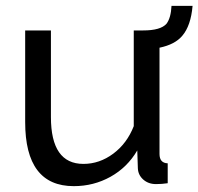

<svg xmlns="http://www.w3.org/2000/svg" viewBox="-20 -626 678 656"><path d="M566 -606H638Q632 -538 603 -504Q578 -474 525 -463V-100Q525 -69 553 -68V0Q533 3 513 3Q487 3 469.5 -12.5Q452 -28 451 -51L449 -112Q415 -54 357.5 -22Q300 10 232 10Q66 10 66 -209V-522H154V-226Q154 -66 265 -66Q320 -66 367 -101Q414 -136 437 -195V-522H469Q529 -522 549 -545Q564 -565 566 -606Z"/></svg>

Font: Raleway-v4020 Medium
Style: Regular
Weight: 500
Designer: Matt McInerney, Pablo Impallari, Rodrigo Fuenzalida
Foundry: Matt McInerney, Pablo Impallari, Rodrigo Fuenzalida
Version: Version 4.020;PS 004.020;hotconv 1.0.88;makeotf.lib2.5.64775